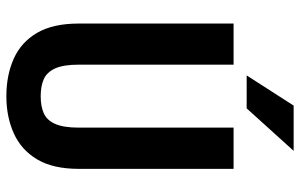

<svg xmlns="http://www.w3.org/2000/svg" viewBox="-191 -750 951 609"><g transform="rotate(90 284.5 -445.5)"><path d="M384.8 -710.9H515.6V-219.7Q515.6 -138.2 485.4 -87.6Q455.1 -37.1 402.8 -13.7Q350.6 9.8 285.2 9.8Q218.3 9.8 166 -13.7Q113.8 -37.1 84.2 -87.6Q54.7 -138.2 54.7 -219.7V-710.9H185.1V-219.7Q185.1 -171.4 197 -145Q209 -118.7 231 -108.9Q252.9 -99.1 285.2 -99.1Q317.4 -99.1 339.4 -108.9Q361.3 -118.7 373 -145Q384.8 -171.4 384.8 -219.7ZM219.2 -752.4 314.9 -901.4H458.5L323.7 -752.4Z"/></g></svg>

Font: Roboto Condensed SemiBold
Style: Regular
Weight: 600
Designer: Christian Robertson
Foundry: Google
Version: Version 3.008; 2023